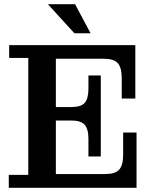

<svg xmlns="http://www.w3.org/2000/svg" viewBox="-20 -898 735 918"><path d="M335.9 -738.8 209 -877.9H338.9L413.1 -738.8ZM22 0V-62H115.2V-621.1H23.9V-682.1H627V-426.8H562V-524.9Q562 -575.2 543 -596.2Q523.9 -617.2 476.1 -617.2H247.1V-386.2H321.8Q366.7 -386.2 384.8 -406Q402.8 -425.8 402.8 -474.1V-537.1H461.9V-149.9H402.8V-233.9Q402.8 -281.7 384.5 -301.8Q366.2 -321.8 321.8 -321.8H247.1V-65.9H483.9Q530.8 -65.9 549.8 -86.9Q568.8 -107.9 568.8 -158.2V-264.2H632.8V0Z"/></svg>

Font: Montagu Slab 144pt Medium
Style: Regular
Weight: 500
Designer: Florian Karsten
Foundry: Florian Karsten
Version: Version 1.000